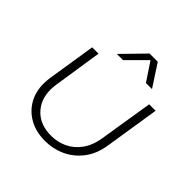

<svg xmlns="http://www.w3.org/2000/svg" viewBox="-188 -848 1008 1008"><g transform="rotate(45 316.5 -343.5)"><path d="M592 -510 544 -205Q533 -133 496 -84.5Q459 -36 406 -11.5Q353 13 294 13Q226 13 177 -14.5Q128 -42 101.5 -88.5Q75 -135 75 -195Q75 -205 76 -216Q77 -227 78 -237L121 -510H168L126 -236Q125 -227 124 -217.5Q123 -208 123 -199Q123 -124 169.5 -76.5Q216 -29 297 -29Q343 -29 384.5 -48Q426 -67 456 -107.5Q486 -148 496 -210L544 -510ZM237 -577 357 -700H418L498 -577H453L385 -679L283 -577Z"/></g></svg>

Font: MuseoModerno Thin ExtraLight
Style: Italic
Weight: 250
Italic angle: -9°
Version: Version 1.003